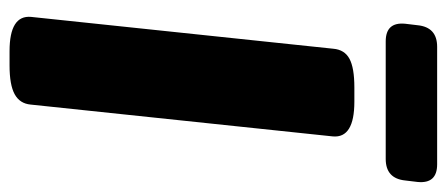

<svg xmlns="http://www.w3.org/2000/svg" viewBox="-280 -630 913 392"><g transform="rotate(90 176.0 -434.5)"><path d="M85 2Q11 2 15 -42L80 -659Q82 -682 100.5 -692Q119 -702 159 -702H188Q263 -702 259 -658L194 -41Q192 -19 173 -8.5Q154 2 114 2ZM65 -766Q25 -766 29 -806L32 -831Q36 -871 76 -871H316Q356 -871 352 -831L349 -806Q345 -766 305 -766Z"/></g></svg>

Font: Asap Condensed Condensed Black
Style: Italic
Weight: 900
Width: 3
Italic angle: -6°
Designer: Pablo Cosgaya
Foundry: Omnibus-Type
Version: Version 3.001; ttfautohint (v1.8.4.7-5d5b)